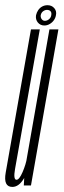

<svg xmlns="http://www.w3.org/2000/svg" viewBox="-43 -713 245 738"><path d="M48.5 0H76L181.5 -600H147L51.5 -56ZM110 -600H76L5 -197.5Q-11 -105.5 -21 -50Q-31 5.5 4.5 5.5Q29 5.5 48.2 -25.8Q67.5 -57 74 -93L61 -108Q56.5 -81 43.8 -51.5Q31 -22 20.5 -22Q7.5 -22 14.8 -63.5Q22 -105 38 -194ZM127.5 -615Q138.5 -615 148.2 -620.8Q158 -626.5 164.2 -635.5Q170.5 -644.5 172 -654.5Q175.5 -670 165.8 -681.5Q156 -693 139.5 -693Q128.5 -693 119.2 -688Q110 -683 104 -674.2Q98 -665.5 95.5 -654.5Q93 -638 102.5 -626.5Q112 -615 127.5 -615ZM129.5 -633Q122 -633 117.2 -639.5Q112.5 -646 113.5 -654.5Q115.5 -664.5 122.8 -669.8Q130 -675 137.5 -675Q146.5 -675 151.2 -669.8Q156 -664.5 154 -654.5Q153 -646 145.8 -639.5Q138.5 -633 129.5 -633Z"/></svg>

Font: Anybody UltraCondensed ExtraLight
Style: Italic
Weight: 250
Width: 1
Italic angle: -10°
Version: Version 1.113;gftools[0.9.25]